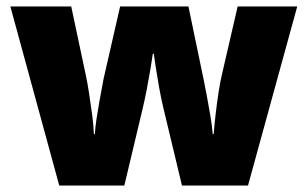

<svg xmlns="http://www.w3.org/2000/svg" viewBox="-20 -573 950 593"><path d="M484 -242Q478 -267 472 -300Q466 -333 461.5 -362.5Q457 -392 455 -407H452Q450 -392 445 -362Q440 -332 433.5 -298Q427 -264 420 -235L364 0H163L12 -553H200L245 -341Q250 -318 255 -285.5Q260 -253 264.5 -219.5Q269 -186 270 -159H273Q274 -179 278 -205Q282 -231 286.5 -257Q291 -283 295 -303Q299 -323 300 -330L351 -553H562L609 -327Q613 -308 618.5 -278.5Q624 -249 629.5 -217Q635 -185 637 -159H640Q642 -186 646 -220.5Q650 -255 655 -287.5Q660 -320 665 -341L714 -553H898L746 0H542Z"/></svg>

Font: Noto Sans Hebrew Thin Black
Style: Regular
Weight: 900
Version: Version 3.001